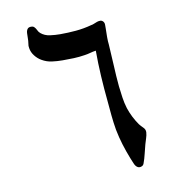

<svg xmlns="http://www.w3.org/2000/svg" viewBox="-71 -662 688 728"><g transform="rotate(-10 273.0 -298.0)"><path d="M321.8 -463.9Q310.5 -462.4 299.3 -459.2Q288.1 -456.1 276.9 -454.6Q255.9 -451.2 234.6 -450.4Q213.4 -449.7 191.4 -449.7Q171.4 -449.7 150.9 -452.4Q130.4 -455.1 112.3 -465.8Q98.6 -473.6 87.9 -487.3Q77.1 -501 74.7 -517.1Q73.7 -521.5 73.7 -525.9Q73.7 -530.8 75 -537.6Q76.2 -544.4 76.2 -553.7Q76.2 -562.5 76.7 -574.2Q77.1 -585.9 83.5 -592.3Q88.4 -596.2 95.7 -596.2Q103 -596.2 107.4 -592.3Q113.3 -586.4 116.5 -579.1Q119.6 -571.8 126 -566.4Q140.6 -554.2 160.9 -551.5Q181.2 -548.8 199.7 -548.8Q230 -548.8 260.7 -551.5Q291.5 -554.2 321.8 -562.5Q326.7 -563 333.3 -565.9Q339.8 -568.8 345.7 -570.8Q351.6 -572.8 357.9 -572.8Q363.8 -572.8 368.7 -567.9Q373.5 -562.5 373.5 -555.2Q373.5 -547.9 373.5 -541.5Q373.5 -525.4 373 -510.3V-503.9Q373 -491.2 374.5 -478.5Q377.4 -437.5 379.2 -396.7Q380.9 -356 384.8 -314.9Q387.2 -293.5 390.4 -271.5Q393.6 -249.5 399.9 -229Q412.1 -192.4 434.1 -161.1Q440.4 -152.8 449.2 -144.5Q456.5 -137.2 456.5 -127.9V-125.5Q455.6 -114.3 451.9 -103.5Q448.2 -92.8 445.3 -82Q440.4 -64.5 436.3 -46.4Q432.1 -28.3 425.8 -11.2Q423.3 -3.9 416.5 -1.5Q413.1 0 409.2 0Q405.8 0 402.3 -1.5Q393.6 -5.9 388.7 -18.3Q383.8 -30.8 379.9 -39.6Q368.7 -67.9 359.9 -96.4Q351.1 -125 345.2 -155.3Q340.3 -183.6 337.6 -211.9Q335 -240.2 332.5 -268.1Q327.6 -316.4 324.7 -365.7Q321.8 -415 321.8 -463.9Z"/></g></svg>

Font: Dima Niloofar
Style: Regular
Weight: 400
Designer: R.Balvardi
Foundry: Dima Software Group
Version: Version 3.00;November 13, 2018;FontCreator 11.5.0.2427 64-bi